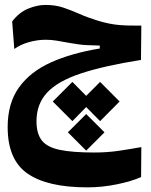

<svg xmlns="http://www.w3.org/2000/svg" viewBox="-20 -453 626 794"><path d="M340.8 321.8Q176.3 321.8 94 264.9Q11.7 208 11.7 72.8Q11.7 -26.4 58.6 -91.6Q105.5 -156.7 190.9 -195.1Q276.4 -233.4 392.6 -252.4V-264.6Q367.2 -265.1 338.9 -266.4Q310.5 -267.6 268.1 -275.4Q236.3 -281.2 214.1 -284.9Q191.9 -288.6 168.9 -288.6Q134.8 -288.6 99.9 -278.8Q64.9 -269 39.1 -250.5L30.3 -364.3Q59.1 -401.9 96.4 -417.2Q133.8 -432.6 168 -432.6Q209 -432.6 241.7 -421.6Q274.4 -410.6 308.6 -395.5Q342.3 -380.4 387.2 -366.7Q433.1 -353 472.4 -349.6Q511.7 -346.2 564.5 -347.2L563 -205.1Q408.7 -180.7 313.5 -148.9Q218.3 -117.2 174.6 -69.8Q130.9 -22.5 130.9 48.3Q130.9 99.6 152.8 127.7Q174.8 155.8 227.1 166.7Q279.3 177.7 370.1 177.7Q422.4 177.7 469.2 170.9Q516.1 164.1 564.5 155.3L563.5 279.3Q523.4 296.9 463.1 309.3Q402.8 321.8 340.8 321.8ZM394 -114.3 474.6 -33.2 394 47.9 336.4 -10.3 279.3 47.9 198.2 -33.2 279.3 -114.3 336.4 -56.6ZM336.4 18.6 412.1 94.2 336.4 169.9 260.7 94.2Z"/></svg>

Font: CaskaydiaMono NF
Style: Bold
Weight: 700
Designer: Aaron Bell
Foundry: Saja Typeworks
Version: Version 2111.001; ttfautohint (v1.8.4);Nerd Fonts 3.1.1